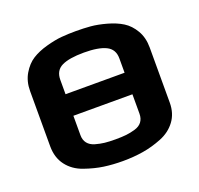

<svg xmlns="http://www.w3.org/2000/svg" viewBox="-118 -789 964 929"><g transform="rotate(-20 364.0 -324.5)"><path d="M672 -462C672 -496 664.7 -525.5 650 -550.5C635.3 -575.5 617.3 -594.7 596 -608C574.7 -621.3 549 -632.2 519 -640.5C489 -648.8 462.2 -654 438.5 -656C414.8 -658 389.7 -659 363 -659C337 -659 312.3 -658 289 -656C265.7 -654 239 -648.8 209 -640.5C179 -632.2 153.5 -621.3 132.5 -608C111.5 -594.7 93.5 -575.3 78.5 -550C63.5 -524.7 56 -495.3 56 -462V-178C56 -138.7 66.2 -105.7 86.5 -79C106.8 -52.3 134.2 -33 168.5 -21C202.8 -9 235.2 -0.8 265.5 3.5C295.8 7.8 328.3 10 363 10C399.7 10 434.3 7.3 467 2C499.7 -3.3 532.3 -12.5 565 -25.5C597.7 -38.5 623.7 -58 643 -84C662.3 -110 672 -141.3 672 -178ZM516 -178C516 -161.3 511.8 -147.5 503.5 -136.5C495.2 -125.5 483 -117.7 467 -113C451 -108.3 435.5 -105.2 420.5 -103.5C405.5 -101.8 387 -101 365 -101C343 -101 324.5 -101.8 309.5 -103.5C294.5 -105.2 278.8 -108.3 262.5 -113C246.2 -117.7 233.7 -125.5 225 -136.5C216.3 -147.5 212 -161.3 212 -178V-278H516ZM212 -463C212 -495 224.7 -517.2 250 -529.5C275.3 -541.8 313.3 -548 364 -548C414 -548 451.8 -541.7 477.5 -529C503.2 -516.3 516 -494.3 516 -463V-389H212Z"/></g></svg>

Font: Play
Style: Bold
Weight: 700
Designer: Jonas Hecksher
Foundry: Jonas Hecksher, Playtypeª, e-types AS
Version: Version 1.002